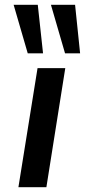

<svg xmlns="http://www.w3.org/2000/svg" viewBox="-20 -783 355 803"><path d="M57 0 137 -498H253L174 0ZM252 -560 193 -763H294L315 -560ZM96 -560 37 -763H138L160 -560Z"/></svg>

Font: Nunito Sans 7pt SemiExpanded SemiBold
Style: Italic
Weight: 600
Width: 6
Italic angle: -9°
Designer: Vernon Adams
Foundry: Vernon Adams
Version: Version 3.101;gftools[0.9.27]